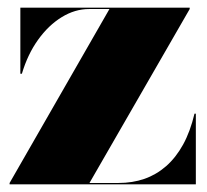

<svg xmlns="http://www.w3.org/2000/svg" viewBox="-20 -480 540 500"><path d="M5 0V-3.5L265 -456.5H212Q175 -456.5 140.5 -435.2Q106 -414 79 -376.2Q52 -338.5 37 -288H33V-460H474V-456.5L213 -3.5H288.5Q325 -3.5 356 -14.2Q387 -25 412.5 -47.2Q438 -69.5 456.8 -103.5Q475.5 -137.5 486.5 -184H490V0Z"/></svg>

Font: Bodoni Moda 48pt Black
Style: Regular
Weight: 900
Designer: Owen Earl
Foundry: indestructible type
Version: Version 2.004